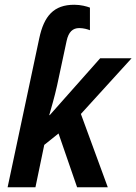

<svg xmlns="http://www.w3.org/2000/svg" viewBox="-20 -787 573 807"><path d="M145 -626 12 0H129L166 -178L226 -226L304 0H433L320 -308L533 -542H401L189 -303H187C195 -332 209 -378 220 -428L260 -615C268 -653 286 -669 313 -669C331 -669 348 -664 358 -660V-755C345 -760 320 -767 292 -767C206 -767 165 -720 145 -626Z"/></svg>

Font: Noto Sans SemiCondensed SemiBold
Style: Italic
Weight: 600
Width: 4
Italic angle: -12°
Designer: Monotype Design Team
Foundry: Monotype Imaging Inc.
Version: Version 2.013